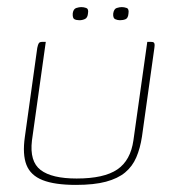

<svg xmlns="http://www.w3.org/2000/svg" viewBox="-20 -517 489 541"><path d="M109 -399 70 -121Q63 -62 94.5 -38Q126 -14 196 -14Q273 -14 310.5 -39.5Q348 -65 356 -122L395 -399Q396 -399 397.5 -399Q399 -399 400 -399Q401 -399 402.5 -399Q404 -399 405 -399Q411 -399 413 -397.5Q415 -396 415.5 -392.5Q416 -389 415 -382L380 -132Q375 -99 364 -73.5Q353 -48 332.5 -31Q312 -14 278.5 -5Q245 4 194 4Q134 4 100 -9.5Q66 -23 54.5 -52.5Q43 -82 50 -131L85 -382Q87 -392 89.5 -395.5Q92 -399 99 -399Q102 -399 104 -399Q106 -399 109 -399ZM318 -460Q311 -460 304.5 -463Q298 -466 299 -479Q301 -492 309 -494.5Q317 -497 323 -497Q330 -497 337 -494.5Q344 -492 342 -479Q341 -466 334 -463Q327 -460 318 -460ZM204 -460Q195 -460 189.5 -463Q184 -466 185 -480Q187 -492 195 -494.5Q203 -497 209 -497Q216 -497 223 -494.5Q230 -492 228 -480Q227 -467 219.5 -463.5Q212 -460 204 -460Z"/></svg>

Font: Genos Thin Thin
Style: Italic
Weight: 250
Italic angle: -8°
Version: Version 1.010